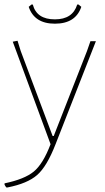

<svg xmlns="http://www.w3.org/2000/svg" viewBox="-30 -633 463 843"><path d="M315 -613 327 -603Q302 -529 211 -529Q121 -529 96 -603L108 -613H114Q131 -548 211 -548Q289 -548 309 -613ZM47 -454 61 -409 201 -36H206L352 -409L367 -452H391L214 0Q176 98 133 135.5Q90 173 3 190H-2Q-6 186 -10 178V172Q77 154 118 120.5Q159 87 192 0L26 -450Z"/></svg>

Font: Alegreya Sans SC Thin
Style: Regular
Weight: 100
Designer: Juan Pablo del Peral
Foundry: Huerta Tipografica
Version: Version 2.007